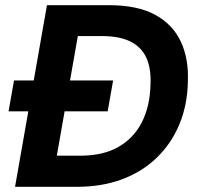

<svg xmlns="http://www.w3.org/2000/svg" viewBox="-20 -720 768 740"><path d="M13 -291 34 -410H416L395 -291ZM38 0 161 -700H401Q509 -700 577 -663.5Q645 -627 676.5 -560.5Q708 -494 704 -403Q702 -314 671 -240Q640 -166 584 -112Q528 -58 450.5 -29Q373 0 277 0ZM199 -120H291Q377 -120 436 -153.5Q495 -187 526.5 -248.5Q558 -310 560 -393Q563 -456 544 -497.5Q525 -539 482.5 -560Q440 -581 372 -581H280Z"/></svg>

Font: DM Sans 17pt ExtraBold
Style: Italic
Weight: 800
Italic angle: -10°
Version: Version 4.004;gftools[0.9.30]